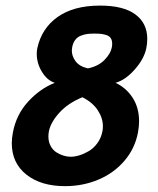

<svg xmlns="http://www.w3.org/2000/svg" viewBox="-20 -651 558 676"><path d="M229 -99.1Q242.7 -99.1 259 -104Q275.4 -108.9 292.5 -118.9Q309.6 -128.9 323 -147.2Q336.4 -165.5 340.8 -189.5Q342.3 -197.3 342.3 -206.1Q342.3 -235.4 324.2 -262.9Q306.2 -290.5 270 -308.6Q220.2 -288.1 189.7 -254.9Q159.2 -221.7 152.3 -189.5Q150.4 -180.2 150.4 -170.4Q150.4 -151.9 158.2 -137.2Q166 -122.6 178.5 -114.7Q190.9 -106.9 203.9 -103Q216.8 -99.1 229 -99.1ZM289.6 -410.2Q326.7 -418 348.1 -440.2Q369.6 -462.4 373.5 -483.4Q375 -490.7 375 -496.6Q375 -508.8 369.9 -516.6Q364.7 -524.4 354.5 -527.6Q344.2 -530.8 335.7 -531.7Q327.1 -532.7 313.5 -532.7Q298.3 -532.7 288.1 -531.5Q277.8 -530.3 265.4 -525.6Q252.9 -521 244.9 -510.5Q236.8 -500 233.9 -483.4Q232.9 -477.5 232.9 -473.1Q232.9 -453.1 246.3 -435.1Q259.8 -417 289.6 -410.2ZM332.5 -631.3Q414.6 -631.3 456.5 -600.3Q498.5 -569.3 498.5 -514.2Q498.5 -497.6 495.1 -481Q487.3 -443.4 454.3 -406.2Q421.4 -369.1 386.7 -359.4Q423.8 -342.3 446.8 -307.1Q469.7 -272 469.7 -223.6Q469.7 -206.5 465.8 -184.6Q455.1 -127.9 418 -84.7Q380.9 -41.5 326.4 -18.6Q272 4.4 209 4.4Q124 4.4 72.8 -36.4Q21.5 -77.1 21.5 -147Q21.5 -163.6 25.4 -184.6Q37.1 -247.1 78.6 -292.7Q120.1 -338.4 172.9 -359.4Q146.5 -367.7 127.9 -397.7Q109.4 -427.7 109.4 -461.4Q109.4 -472.7 111.3 -481Q126.5 -551.3 182.9 -591.3Q239.3 -631.3 332.5 -631.3Z"/></svg>

Font: Fantasque Sans Mono
Style: Bold Italic
Weight: 700
Italic angle: -11°
Monospace: yes
Designer: Jany Belluz
Version: Version 1.7.1